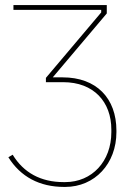

<svg xmlns="http://www.w3.org/2000/svg" viewBox="-20 -540 514 757"><path d="M161 -216H229C350 -216 419 -138 419 -29V-19C419 96 343 178 237 178H231C141 178 73 141 30 70L13 80C61 157 136 197 233 197H237C354 197 439 105 439 -19V-25C439 -153 360 -235 227 -235H188L401 -487V-520H33V-501H379V-491L161 -233Z"/></svg>

Font: Fixel Display Thin
Style: Regular
Weight: 100
Designer: AlfaBravo + MacPaw
Foundry: Kyrylo Tkachov, Marchela Mozhyna, Serhii Makarenko, Maria Weinstein, Zakhar Kryvoshyya
Version: Version 1.211